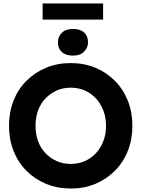

<svg xmlns="http://www.w3.org/2000/svg" viewBox="-20 -1078 842 1108"><path d="M32 -352Q32 -431 58 -497Q84 -563 132.5 -611.5Q181 -660 246 -687Q311 -714 388 -714Q466 -714 530.5 -687Q595 -660 643.5 -611Q692 -562 718 -496Q744 -430 744 -352Q744 -274 718 -208Q692 -142 643.5 -93Q595 -44 530.5 -17Q466 10 389 10Q311 10 246 -17Q181 -44 132.5 -92.5Q84 -141 58 -207.5Q32 -274 32 -352ZM592 -352Q592 -400 576.5 -440Q561 -480 534 -509.5Q507 -539 470 -555.5Q433 -572 388 -572Q344 -572 307 -555.5Q270 -539 242 -509.5Q214 -480 199.5 -440Q185 -400 185 -352Q185 -304 199.5 -264Q214 -224 242 -194.5Q270 -165 307 -148.5Q344 -132 388 -132Q433 -132 470 -148.5Q507 -165 534 -194.5Q561 -224 576.5 -264Q592 -304 592 -352ZM314 -834Q314 -866 336.5 -888.5Q359 -911 401 -911Q443 -911 465.5 -890.5Q488 -870 488 -834Q488 -803 465.5 -780Q443 -757 401 -757Q359 -757 336.5 -778Q314 -799 314 -834ZM226 -965V-1058H575V-965Z"/></svg>

Font: Our Lexend SemiBold
Style: Regular
Weight: 600
Designer: Bonnie Shaver-Troup, Thomas Jockin
Foundry: Lexend
Version: Version 1.007